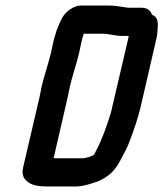

<svg xmlns="http://www.w3.org/2000/svg" viewBox="-20 -663 591 695"><path d="M277 -90H174L225 -311C228 -326 231 -339 233 -350C242 -389 257 -432 266 -470L273 -503C276 -514 277 -523 280 -530L283 -541H349C374 -541 396 -533 421 -533H445C446 -531 445 -529 445 -527L387 -279C385 -271 384 -263 381 -254C365 -202 349 -157 327 -116C324 -109 320 -100 315 -100C310 -98 305 -96 301 -94H299C292 -92 284 -90 277 -90ZM130 -347C128 -336 126 -324 123 -311L63 -54C60 -39 62 -26 69 -16C86 6 111 12 153 12H253C282 12 309 2 333 -6C372 -22 397 -45 418 -87C429 -109 441 -128 449 -151C464 -191 480 -236 490 -280L547 -527C549 -535 549 -542 550 -549C552 -580 555 -599 530 -610C524 -627 511 -635 492 -635H445C441 -635 436 -636 430 -637C412 -640 393 -643 372 -643H273C247 -643 218 -621 206 -600C196 -580 185 -558 179 -533C176 -525 174 -516 172 -506L164 -470C155 -432 139 -386 130 -347Z"/></svg>

Font: Electronic
Style: UltBlkIt
Weight: 500
Version: Version 1.011